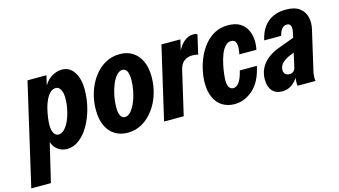

<svg xmlns="http://www.w3.org/2000/svg" viewBox="-144 -809 2303 1303"><g transform="rotate(-15 1007.5 -157.5)"><path d="M244 10Q214 10 188 -5Q162 -20 147.5 -48.5Q133 -77 136 -116L151 -111L76 205H-62L103 -510H236L215 -418L212 -424Q232 -471 269.5 -495.5Q307 -520 347 -520Q400 -520 431 -473Q462 -426 462 -351Q462 -281 444.5 -216Q427 -151 397 -100Q367 -49 327.5 -19.5Q288 10 244 10ZM212 -100Q234 -100 253.5 -119.5Q273 -139 288 -172.5Q303 -206 311.5 -247Q320 -288 320 -330Q320 -365 307.5 -387.5Q295 -410 275 -410Q252 -410 234.5 -393Q217 -376 204 -348.5Q191 -321 183.5 -289.5Q176 -258 172 -228.5Q168 -199 168 -179Q168 -139 180.5 -119.5Q193 -100 212 -100Z M669 10Q622 10 583.5 -12Q545 -34 522 -80Q499 -126 499 -196Q499 -259 517.5 -317.5Q536 -376 569.5 -421.5Q603 -467 649.5 -493.5Q696 -520 753 -520Q805 -520 843 -495.5Q881 -471 902 -425.5Q923 -380 923 -316Q923 -252 904.5 -193.5Q886 -135 851.5 -89Q817 -43 771 -16.5Q725 10 669 10ZM678 -98Q701 -98 720 -120Q739 -142 754 -177.5Q769 -213 777 -253.5Q785 -294 785 -331Q785 -373 774 -392.5Q763 -412 743 -412Q721 -412 701.5 -390Q682 -368 667.5 -332.5Q653 -297 645 -256Q637 -215 637 -178Q637 -136 648 -117Q659 -98 678 -98Z M926 0 1044 -510H1177L1148 -384H1153L1064 0ZM1133 -298 1138 -390Q1167 -461 1199.5 -490.5Q1232 -520 1269 -520Q1276 -520 1283.5 -519Q1291 -518 1298 -514L1267 -378Q1260 -381 1246.5 -382.5Q1233 -384 1226 -384Q1192 -384 1167.5 -365Q1143 -346 1133 -298Z M1420 10Q1373 10 1336.5 -12Q1300 -34 1280 -77Q1260 -120 1260 -181Q1260 -221 1269.5 -267Q1279 -313 1298.5 -357.5Q1318 -402 1348 -438.5Q1378 -475 1419 -497Q1460 -519 1512 -519Q1564 -519 1596 -499.5Q1628 -480 1644 -448Q1660 -416 1662.5 -379.5Q1665 -343 1657 -308H1537Q1542 -327 1543.5 -351Q1545 -375 1537.5 -392.5Q1530 -410 1506 -410Q1482 -410 1464 -390Q1446 -370 1434 -339Q1422 -308 1414.5 -273.5Q1407 -239 1403.5 -209Q1400 -179 1400 -162Q1400 -125 1411.5 -111Q1423 -97 1439 -97Q1462 -97 1480.5 -122Q1499 -147 1512 -202H1632Q1609 -94 1550 -42Q1491 10 1420 10Z M1864 0Q1861 -20 1863 -40Q1865 -60 1869 -82L1865 -83L1926 -352Q1929 -366 1930 -381.5Q1931 -397 1924.5 -408.5Q1918 -420 1900 -420Q1880 -420 1866 -404Q1852 -388 1844 -356H1725Q1742 -436 1792 -478Q1842 -520 1919 -520Q1982 -520 2015.5 -494.5Q2049 -469 2058.5 -428.5Q2068 -388 2057 -343L1994 -70Q1990 -52 1988.5 -35.5Q1987 -19 1990 0ZM1755 10Q1710 10 1685 -18.5Q1660 -47 1660 -98Q1660 -140 1677 -175Q1694 -210 1727.5 -237Q1761 -264 1810 -282L1959 -337L1936 -240L1874 -215Q1834 -199 1813 -178Q1792 -157 1792 -129Q1792 -112 1802.5 -101Q1813 -90 1832 -90Q1849 -90 1860 -99.5Q1871 -109 1875 -125L1871 -64Q1849 -29 1820.5 -9.5Q1792 10 1755 10Z"/></g></svg>

Font: Instrument Sans Condensed
Style: Bold Italic
Weight: 700
Width: 3
Italic angle: -13°
Designer: Rodrigo Fuenzalida
Foundry: fragTYPE
Version: Version 1.000;gftools[0.9.28]